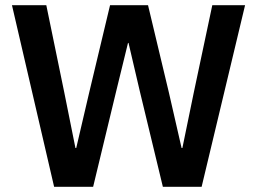

<svg xmlns="http://www.w3.org/2000/svg" viewBox="-20 -718 989 738"><path d="M188 0 26 -698H158L227 -363L270 -149H273L323 -363L403 -698H549L629 -363L678 -149H681L725 -363L796 -698H922L755 0H606L517 -369L474 -553H472L427 -369L338 0Z"/></svg>

Font: IBM Plex Arabic SemiBold
Style: Regular
Weight: 600
Designer: Mike Abbink, Paul van der Laan, Pieter van Rosmalen, Wael Morcos, Khajak Apelian
Foundry: Bold Monday
Version: Version 1.0